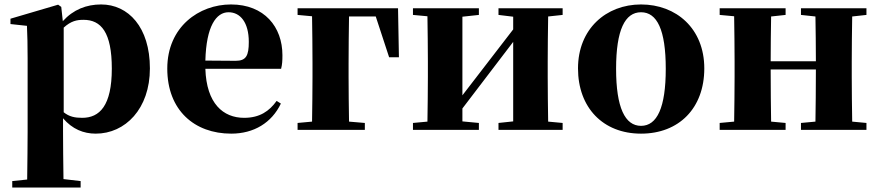

<svg xmlns="http://www.w3.org/2000/svg" viewBox="-20 -583 3946 862"><path d="M266 -459C299 -489 325 -494 355 -494C434 -494 482 -438 482 -275C482 -108 427 -54 349 -54C316 -54 291 -59 266 -79ZM255 -552 241 -562 27 -499V-475L101 -467C103 -419 104 -385 104 -320V7C104 68 103 144 102 223L35 230V259H342V230L265 221C264 143 263 67 263 7V-52C305 -3 355 17 410 17C542 17 653 -94 653 -276C653 -461 556 -563 434 -563C368 -563 309 -540 262 -488Z M902 -311C906 -466 951 -528 1006 -528C1059 -528 1097 -482 1097 -395C1097 -333 1085 -310 1038 -310ZM1222 -130C1189 -84 1146 -54 1076 -54C982 -54 907 -118 902 -274H1242C1247 -293 1248 -310 1248 -335C1248 -462 1167 -563 1017 -563C874 -563 731 -463 731 -275C731 -88 853 17 1018 17C1120 17 1200 -32 1241 -118Z M1667 -509 1727 -326H1771L1767 -546H1316V-516L1381 -510C1382 -451 1383 -363 1383 -299V-238C1383 -182 1382 -95 1381 -37L1316 -31V0H1618V-31L1547 -37C1546 -95 1545 -182 1545 -238V-299C1545 -362 1546 -450 1547 -509Z M2506 -516V-546H2218V-516L2284 -508V-451L2056 -155V-508L2130 -516V-546H1834V-516L1899 -510C1900 -451 1901 -364 1901 -308V-238C1901 -182 1900 -95 1899 -37L1834 -31V0H2130V-31L2056 -38V-96L2284 -395V-38L2218 -31V0H2506V-31L2441 -37C2440 -95 2439 -182 2439 -238V-308C2439 -364 2440 -451 2441 -509Z M2858 17C3028 17 3142 -97 3142 -276C3142 -455 3016 -563 2858 -563C2701 -563 2575 -453 2575 -276C2575 -100 2687 17 2858 17ZM2858 -18C2786 -18 2746 -100 2746 -274C2746 -449 2786 -528 2858 -528C2930 -528 2969 -449 2969 -274C2969 -100 2930 -18 2858 -18Z M3870 -516V-546H3576V-516L3641 -509C3642 -454 3643 -371 3643 -308H3440C3440 -371 3441 -454 3442 -509L3507 -516V-546H3211V-516L3276 -510C3277 -451 3278 -364 3278 -308V-238C3278 -182 3277 -95 3276 -37L3211 -31V0H3507V-31L3442 -37C3441 -95 3440 -186 3440 -271H3643C3643 -186 3642 -95 3641 -37L3576 -31V0H3870V-31L3806 -37C3805 -95 3804 -182 3804 -238V-308C3804 -364 3805 -451 3806 -509Z"/></svg>

Font: Noto Serif KR Black
Style: Regular
Weight: 900
Version: Version 1.001;PS 1.001;hotconv 16.6.54;makeotf.lib2.5.65590